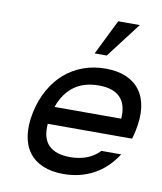

<svg xmlns="http://www.w3.org/2000/svg" viewBox="-69 -623 575 680"><g transform="rotate(10 218.5 -283.0)"><path d="M287.6 -393.6Q330.6 -393.6 361.8 -380.1Q393.1 -366.7 411.6 -341.3Q430.2 -315.9 435.1 -279.3Q439.9 -242.7 430.2 -196.8Q426.8 -180.2 422.4 -165.5H119.1Q114.7 -113.8 139.9 -88.4Q165 -63 217.3 -63Q249.5 -63 276.6 -73.2Q303.7 -83.5 322.8 -104H394Q360.8 -52.2 312.3 -26.1Q263.7 0 204.1 0Q161.6 0 130.1 -13.2Q98.6 -26.4 79.8 -51.8Q61 -77.1 55.9 -113.8Q50.8 -150.4 60.5 -196.8Q70.3 -242.7 91.1 -279.3Q111.8 -315.9 141.1 -341.3Q170.4 -366.7 207.5 -380.1Q244.6 -393.6 287.6 -393.6ZM132.3 -228.5H372.1Q376 -278.8 351.3 -304.7Q326.7 -330.6 273.9 -330.6Q220.7 -330.6 185.3 -304.7Q149.9 -278.8 132.3 -228.5ZM379.4 -566.4 282.7 -439.9H239.3L301.8 -566.4Z"/></g></svg>

Font: Fibel Nord
Style: Italic
Weight: 400
Designer: Peter Wiegel
Foundry: Peter Wioegel
Version: Version 000.000